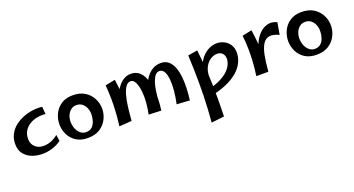

<svg xmlns="http://www.w3.org/2000/svg" viewBox="-48 -1086 3706 2008"><g transform="rotate(-20 1804.5 -81.5)"><path d="M275 6Q215 6 161.5 -14.5Q108 -35 74.5 -78Q41 -121 41 -187Q41 -248 66 -295.5Q91 -343 133.5 -376.5Q176 -410 228 -430.5Q280 -451 335.5 -458Q391 -465 440 -459L447 -375Q401 -381 354.5 -372.5Q308 -364 270 -341Q232 -318 209 -280.5Q186 -243 186 -191Q186 -139 221 -104Q256 -69 316 -69Q361 -69 402.5 -86Q444 -103 478 -132L488 -61Q442 -28 387.5 -11Q333 6 275 6Z M780 12Q702 12 650 -22Q598 -56 572 -110Q546 -164 546 -223Q546 -283 572 -338Q598 -393 650 -428Q702 -463 778 -463Q860 -463 914 -428.5Q968 -394 995.5 -340Q1023 -286 1023 -226Q1023 -167 995.5 -112Q968 -57 914.5 -22.5Q861 12 780 12ZM782 -52Q824 -52 849 -75.5Q874 -99 885.5 -135.5Q897 -172 897 -212Q897 -248 883.5 -280Q870 -312 844.5 -332.5Q819 -353 780 -353Q744 -353 718 -332Q692 -311 678.5 -278.5Q665 -246 665 -210Q665 -168 680 -131.5Q695 -95 721.5 -73.5Q748 -52 782 -52Z M1597 5 1458 -1Q1471 -62 1476 -119.5Q1481 -177 1478 -227Q1475 -277 1465 -314Q1455 -351 1438.5 -372.5Q1422 -394 1400 -394Q1367 -394 1345 -363Q1323 -332 1307.5 -278Q1292 -224 1283 -152.5Q1274 -81 1268 0L1199 -151Q1202 -188 1213 -230.5Q1224 -273 1242.5 -315Q1261 -357 1288 -391Q1315 -425 1349.5 -445.5Q1384 -466 1428 -466Q1480 -466 1516 -437Q1552 -408 1572 -359Q1592 -310 1600.5 -248.5Q1609 -187 1607.5 -121.5Q1606 -56 1597 5ZM1268 0 1129 10Q1144 -103 1147 -217Q1150 -331 1140 -442L1250 -464Q1263 -376 1268.5 -300.5Q1274 -225 1273.5 -153Q1273 -81 1268 0ZM1914 7 1770 -2Q1786 -74 1792.5 -143Q1799 -212 1794 -268Q1789 -324 1770.5 -357.5Q1752 -391 1717 -391Q1691 -391 1671 -367Q1651 -343 1637 -301.5Q1623 -260 1615 -205.5Q1607 -151 1605 -90L1550 -262Q1560 -316 1588.5 -362Q1617 -408 1660.5 -436.5Q1704 -465 1759 -465Q1810 -465 1843 -438Q1876 -411 1895 -364Q1914 -317 1921 -256.5Q1928 -196 1925.5 -128Q1923 -60 1914 7Z M2049 303Q2055 227 2059.5 154Q2064 81 2065.5 9Q2067 -63 2067 -135.5Q2067 -208 2065 -284Q2063 -360 2059 -441L2165 -458Q2177 -351 2184 -257Q2191 -163 2193.5 -74.5Q2196 14 2195.5 102.5Q2195 191 2192 287ZM2168 34 2147 -36Q2224 -56 2277.5 -83Q2331 -110 2364 -142Q2397 -174 2412 -207.5Q2427 -241 2427 -273Q2427 -308 2405.5 -331Q2384 -354 2348 -354Q2307 -354 2270.5 -329.5Q2234 -305 2211.5 -260.5Q2189 -216 2189 -156L2128 -126Q2133 -215 2157.5 -278Q2182 -341 2218.5 -381Q2255 -421 2297 -440Q2339 -459 2381 -459Q2425 -459 2463 -439Q2501 -419 2524 -382.5Q2547 -346 2547 -295Q2547 -253 2529.5 -206.5Q2512 -160 2470 -115Q2428 -70 2354.5 -31.5Q2281 7 2168 34Z M2788 6 2752 -125Q2756 -211 2781.5 -282Q2807 -353 2849 -399.5Q2891 -446 2944 -461Q2997 -476 3054 -449L3031 -316Q2967 -346 2923.5 -339Q2880 -332 2853 -290Q2826 -248 2811 -173.5Q2796 -99 2788 6ZM2788 6H2654Q2665 -72 2670 -146Q2675 -220 2673.5 -293Q2672 -366 2664 -440L2770 -462Q2780 -395 2785.5 -336.5Q2791 -278 2792.5 -223.5Q2794 -169 2792.5 -112.5Q2791 -56 2788 6Z M3326 12Q3248 12 3196 -22Q3144 -56 3118 -110Q3092 -164 3092 -223Q3092 -283 3118 -338Q3144 -393 3196 -428Q3248 -463 3324 -463Q3406 -463 3460 -428.5Q3514 -394 3541.5 -340Q3569 -286 3569 -226Q3569 -167 3541.5 -112Q3514 -57 3460.5 -22.5Q3407 12 3326 12ZM3328 -52Q3370 -52 3395 -75.5Q3420 -99 3431.5 -135.5Q3443 -172 3443 -212Q3443 -248 3429.5 -280Q3416 -312 3390.5 -332.5Q3365 -353 3326 -353Q3290 -353 3264 -332Q3238 -311 3224.5 -278.5Q3211 -246 3211 -210Q3211 -168 3226 -131.5Q3241 -95 3267.5 -73.5Q3294 -52 3328 -52Z"/></g></svg>

Font: Marhey Light
Style: Regular
Weight: 400
Version: Version 1.000